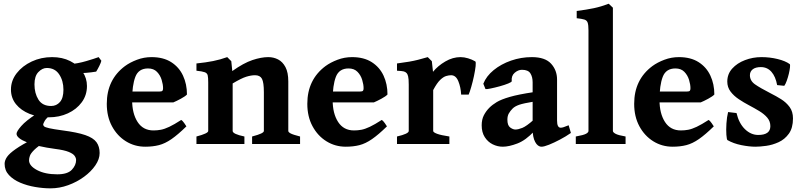

<svg xmlns="http://www.w3.org/2000/svg" viewBox="-20 -777 4333 1036"><path d="M517.6 48.8Q517.6 81.5 494.6 115.2Q471.7 148.9 433.3 177Q395 205.1 347.9 222.2Q300.8 239.3 252.4 239.3Q212.9 239.3 169.7 231.9Q126.5 224.6 89.1 208.7Q51.8 192.9 28.3 167.7Q4.9 142.6 4.9 106.9Q4.9 88.9 17.8 69.8Q30.8 50.8 65.2 26.9Q99.6 2.9 163.1 -29.8Q163.1 -29.8 178.5 -28.8Q193.8 -27.8 209.5 -24.7Q225.1 -21.5 226.6 -14.6Q184.1 12.7 165 31.5Q146 50.3 141.4 63.5Q136.7 76.7 136.7 87.9Q136.7 117.7 179.7 140.6Q222.7 163.6 289.1 163.6Q344.2 163.6 367.4 139.2Q390.6 114.7 390.6 86.4Q390.6 75.7 382.8 64.2Q375 52.7 350.8 42.7Q326.7 32.7 277.3 26.4Q181.6 13.7 125.5 -9Q69.3 -31.7 69.3 -55.2Q69.3 -67.9 94.7 -96.9Q120.1 -126 176.8 -162.6L270.5 -170.9Q230.5 -141.6 221.7 -125.5Q212.9 -109.4 212.9 -105.5Q212.9 -100.1 218 -95.2Q223.1 -90.3 245.4 -85.2Q267.6 -80.1 318.4 -73.2Q397 -63 440.2 -48.1Q483.4 -33.2 500.5 -9.8Q517.6 13.7 517.6 48.8ZM526.9 -449.2Q524.9 -439.5 515.9 -421.1Q506.8 -402.8 499 -390.6Q472.7 -386.2 443.1 -383.8Q413.6 -381.3 372.1 -382.8L354 -430.2Q400.4 -434.1 445.1 -447.3Q489.7 -460.4 512.2 -468.8ZM449.2 -313Q449.2 -263.2 421.1 -225.1Q393.1 -187 346.4 -165.5Q299.8 -144 243.7 -144Q186 -144 139.6 -162.6Q93.3 -181.2 66.2 -214.8Q39.1 -248.5 39.1 -293.9Q39.1 -341.8 69.8 -381.6Q100.6 -421.4 151.1 -445.1Q201.7 -468.8 261.2 -468.8Q316.4 -468.8 358.6 -447.5Q400.9 -426.3 425 -390.9Q449.2 -355.5 449.2 -313ZM322.3 -293Q322.3 -341.3 299.3 -375.7Q276.4 -410.2 232.4 -410.2Q208.5 -410.2 187.3 -388.4Q166 -366.7 166 -321.8Q166 -273.4 187.5 -239.3Q209 -205.1 255.9 -205.1Q284.7 -205.1 303.5 -226.6Q322.3 -248 322.3 -293Z M988.8 -267.1Q980 -257.3 955.6 -244.1Q931.2 -231 915.5 -224.6H615.7L616.7 -283.2H841.3Q852.5 -283.2 856.2 -286.9Q859.9 -290.5 859.9 -300.8Q859.9 -320.8 852.3 -345.9Q844.7 -371.1 826.9 -389.4Q809.1 -407.7 778.8 -407.7Q727.5 -407.7 710.2 -362.1Q692.9 -316.4 692.9 -237.8Q692.9 -164.6 722.4 -118.9Q752 -73.2 808.1 -73.2Q828.6 -73.2 848.1 -76.9Q867.7 -80.6 893.6 -92.8Q919.4 -105 958 -129.9Q964.4 -126.5 974.1 -112.8Q983.9 -99.1 985.8 -95.2Q939.9 -50.3 905.3 -26.4Q870.6 -2.4 837.6 6.1Q804.7 14.6 763.7 14.6Q706.5 14.6 659.4 -14.6Q612.3 -43.9 584.2 -95.9Q556.2 -147.9 556.2 -216.8Q556.2 -347.2 654.3 -420.4Q681.6 -440.4 719.2 -454.6Q756.8 -468.8 797.4 -468.8Q861.3 -468.8 903.8 -441.7Q946.3 -414.6 967.5 -368.9Q988.8 -323.2 988.8 -267.1Z M1340.3 0V-40.5Q1375.5 -49.8 1389.6 -56.9Q1403.8 -64 1403.8 -70.3V-279.8Q1403.8 -332 1393.6 -351.6Q1383.3 -371.1 1356 -371.1Q1335 -371.1 1308.8 -363Q1282.7 -355 1235.4 -326.7V-70.3Q1235.4 -53.7 1298.8 -40.5V0H1040V-40.5Q1103.5 -57.1 1103.5 -70.3V-332.5Q1103.5 -357.9 1100.8 -370.1Q1098.1 -382.3 1085 -387.2Q1071.8 -392.1 1040 -395.5V-434.6Q1091.3 -439.9 1129.6 -447.5Q1168 -455.1 1206.1 -468.8L1228 -446.8L1233.4 -393.6Q1294.4 -437 1342 -452.9Q1389.6 -468.8 1427.7 -468.8Q1456.1 -468.8 1480.5 -456.3Q1504.9 -443.8 1520.3 -415Q1535.6 -386.2 1535.6 -337.4V-70.3Q1535.6 -64 1548.1 -57.1Q1560.5 -50.3 1599.1 -40.5V0Z M2070.8 -267.1Q2062 -257.3 2037.6 -244.1Q2013.2 -231 1997.6 -224.6H1697.8L1698.7 -283.2H1923.3Q1934.6 -283.2 1938.2 -286.9Q1941.9 -290.5 1941.9 -300.8Q1941.9 -320.8 1934.3 -345.9Q1926.8 -371.1 1908.9 -389.4Q1891.1 -407.7 1860.8 -407.7Q1809.6 -407.7 1792.2 -362.1Q1774.9 -316.4 1774.9 -237.8Q1774.9 -164.6 1804.4 -118.9Q1834 -73.2 1890.1 -73.2Q1910.6 -73.2 1930.2 -76.9Q1949.7 -80.6 1975.6 -92.8Q2001.5 -105 2040 -129.9Q2046.4 -126.5 2056.2 -112.8Q2065.9 -99.1 2067.9 -95.2Q2022 -50.3 1987.3 -26.4Q1952.6 -2.4 1919.7 6.1Q1886.7 14.6 1845.7 14.6Q1788.6 14.6 1741.5 -14.6Q1694.3 -43.9 1666.3 -95.9Q1638.2 -147.9 1638.2 -216.8Q1638.2 -347.2 1736.3 -420.4Q1763.7 -440.4 1801.3 -454.6Q1838.9 -468.8 1879.4 -468.8Q1943.4 -468.8 1985.8 -441.7Q2028.3 -414.6 2049.6 -368.9Q2070.8 -323.2 2070.8 -267.1Z M2544.4 -445.8Q2548.8 -442.9 2546.4 -420.2Q2543.9 -397.5 2537.4 -366.7Q2530.8 -335.9 2522.7 -307.9Q2514.6 -279.8 2508.8 -266.6H2468.3Q2466.3 -306.2 2453.1 -338.6Q2439.9 -371.1 2414.1 -371.1Q2402.3 -371.1 2387.7 -366.9Q2373 -362.8 2355.5 -346.2Q2337.9 -329.6 2317.4 -291V-70.3Q2317.4 -63 2338.1 -55.2Q2358.9 -47.4 2404.8 -40.5V0H2122.1V-40.5Q2185.5 -55.2 2185.5 -70.3V-320.3Q2185.5 -352.5 2182.1 -365.2Q2178.7 -377.9 2174.3 -382.3Q2168 -389.2 2158.7 -391.6Q2149.4 -394 2122.1 -395.5V-434.6Q2162.6 -439.9 2188 -444.3Q2213.4 -448.7 2235.4 -454.3Q2257.3 -460 2288.1 -468.8L2310.1 -446.8L2316.4 -389.6Q2342.8 -421.9 2382.8 -445.3Q2422.9 -468.8 2464.8 -468.8Q2484.4 -468.8 2505.6 -462.4Q2526.9 -456.1 2544.4 -445.8Z M3060.5 -59.6Q3033.2 -40.5 3001.2 -23.7Q2969.2 -6.8 2942.4 3.9Q2915.5 14.6 2902.3 14.6Q2881.3 14.6 2867.7 -11Q2854 -36.6 2854 -80.1V-333Q2854 -362.3 2841.8 -381.3Q2829.6 -400.4 2796.4 -400.4Q2775.9 -400.4 2757.1 -384.3Q2738.3 -368.2 2741.2 -338.9Q2741.7 -334.5 2722.7 -326.7Q2703.6 -318.8 2677 -311.5Q2650.4 -304.2 2627.9 -299.6Q2605.5 -294.9 2599.6 -296.4L2587.9 -325.2Q2604 -366.2 2643.8 -398.7Q2683.6 -431.2 2737.5 -450Q2791.5 -468.8 2849.6 -468.8Q2921.4 -468.8 2953.6 -433.3Q2985.8 -397.9 2985.8 -347.7V-126Q2985.8 -87.9 3005.4 -87.9Q3012.2 -87.9 3020.5 -90.6Q3028.8 -93.3 3048.3 -101.1ZM2858.9 -228.5Q2805.2 -219.7 2781.7 -211.7Q2758.3 -203.6 2746.1 -191.4Q2733.4 -178.7 2725.6 -165Q2717.8 -151.4 2717.8 -131.3Q2717.8 -100.1 2732.9 -89.1Q2748 -78.1 2760.7 -78.1Q2776.4 -78.1 2798.3 -86.9Q2820.3 -95.7 2858.9 -129.9L2862.8 -69.3Q2816.9 -20 2771.5 -2.7Q2726.1 14.6 2692.9 14.6Q2664.6 14.6 2638.4 1.7Q2612.3 -11.2 2595.7 -37.1Q2579.1 -63 2579.1 -100.6Q2579.1 -132.3 2590.8 -155Q2602.5 -177.7 2620.6 -195.8Q2636.7 -211.9 2660.6 -226.3Q2684.6 -240.7 2731 -254.2Q2777.3 -267.6 2858.9 -279.8Z M3086.9 0V-40.5Q3128.9 -47.9 3142.1 -55.2Q3155.3 -62.5 3155.3 -70.3V-613.3Q3155.3 -642.1 3150.9 -654.8Q3146.5 -667.5 3132.8 -671.6Q3119.1 -675.8 3091.8 -678.7V-717.8Q3145.5 -724.6 3184.6 -732.9Q3223.6 -741.2 3264.6 -756.8L3287.1 -735.4V-70.3Q3287.1 -63 3301.3 -55.2Q3315.4 -47.4 3355.5 -40.5V0Z M3834.5 -267.1Q3825.7 -257.3 3801.3 -244.1Q3776.9 -231 3761.2 -224.6H3461.4L3462.4 -283.2H3687Q3698.2 -283.2 3701.9 -286.9Q3705.6 -290.5 3705.6 -300.8Q3705.6 -320.8 3698 -345.9Q3690.4 -371.1 3672.6 -389.4Q3654.8 -407.7 3624.5 -407.7Q3573.2 -407.7 3555.9 -362.1Q3538.6 -316.4 3538.6 -237.8Q3538.6 -164.6 3568.1 -118.9Q3597.7 -73.2 3653.8 -73.2Q3674.3 -73.2 3693.8 -76.9Q3713.4 -80.6 3739.3 -92.8Q3765.1 -105 3803.7 -129.9Q3810.1 -126.5 3819.8 -112.8Q3829.6 -99.1 3831.5 -95.2Q3785.6 -50.3 3751 -26.4Q3716.3 -2.4 3683.3 6.1Q3650.4 14.6 3609.4 14.6Q3552.2 14.6 3505.1 -14.6Q3458 -43.9 3429.9 -95.9Q3401.9 -147.9 3401.9 -216.8Q3401.9 -347.2 3500 -420.4Q3527.3 -440.4 3564.9 -454.6Q3602.5 -468.8 3643.1 -468.8Q3707 -468.8 3749.5 -441.7Q3792 -414.6 3813.2 -368.9Q3834.5 -323.2 3834.5 -267.1Z M4258.8 -138.2Q4258.8 -86.4 4236.6 -55.7Q4214.4 -24.9 4181.2 -9.8Q4147.9 5.4 4114 10Q4080.1 14.6 4056.6 14.6Q4022.5 14.6 3980.2 6.1Q3938 -2.4 3905.3 -21Q3901.4 -23.4 3899.4 -49.8Q3897.5 -76.2 3899.7 -110.8Q3901.9 -145.5 3908.7 -172.4L3954.1 -167Q3967.3 -111.3 3999.5 -80.1Q4031.7 -48.8 4071.3 -48.8Q4136.7 -48.8 4136.7 -96.2Q4136.7 -122.6 4120.1 -142.1Q4103.5 -161.6 4076.9 -177.7Q4050.3 -193.8 4020.5 -209.5Q3993.7 -223.6 3966.8 -241.5Q3939.9 -259.3 3922.1 -282.7Q3904.3 -306.2 3904.3 -336.9Q3904.3 -377.4 3930.9 -407Q3957.5 -436.5 3999.8 -452.6Q4042 -468.8 4088.4 -468.8Q4133.8 -468.8 4175.8 -458.5Q4217.8 -448.2 4241.2 -431.2Q4244.1 -428.7 4242.7 -414.1Q4241.2 -399.4 4236.6 -379.6Q4231.9 -359.9 4225.3 -341.6Q4218.8 -323.2 4211.9 -314L4173.3 -317.9Q4165 -363.8 4142.6 -389.4Q4120.1 -415 4085.4 -415Q4057.1 -415 4041.7 -403.1Q4026.4 -391.1 4026.4 -371.1Q4026.4 -341.3 4053.7 -322Q4081.1 -302.7 4139.2 -272.9Q4167.5 -258.8 4195.1 -241.5Q4222.7 -224.1 4240.7 -199.5Q4258.8 -174.8 4258.8 -138.2Z"/></svg>

Font: Gentium Book Plus
Style: Bold
Weight: 700
Designer: Victor Gaultney, Annie Olsen, Iska Routamaa, Becca Hirsbrunner
Foundry: SIL International
Version: Version 6.101